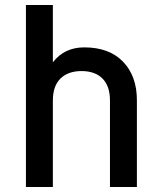

<svg xmlns="http://www.w3.org/2000/svg" viewBox="-20 -750 640 770"><path d="M84 0V-730H192V-500Q238 -560 318 -560Q418 -560 473.5 -502.5Q529 -445 529 -348V0H421V-347Q421 -405 391 -435Q361 -465 307 -465Q253 -465 222.5 -435Q192 -405 192 -347V0Z"/></svg>

Font: Tiny SemiBold
Style: Regular
Weight: 600
Designer: Philipp Nurullin, Konstantin Bulenkov
Foundry: JetBrains
Version: Version 2.251; ttfautohint (v1.8.4.7-5d5b)